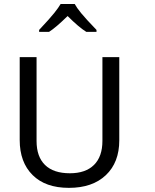

<svg xmlns="http://www.w3.org/2000/svg" viewBox="-20 -929 768 951"><path d="M570.8 -646V-233.9Q570.8 -124.5 504.4 -61.5Q438 1.5 321.3 1.5Q205.1 1.5 141.4 -62Q77.6 -125.5 77.6 -235.4V-646H161.1V-230.5Q161.1 -152.8 203.1 -111.8Q245.1 -70.8 326.2 -70.8Q403.8 -70.8 445.6 -112.1Q487.3 -153.3 487.3 -231.4V-646ZM173.8 -780.8Q227.5 -837.9 249 -865Q270.5 -892.1 280.3 -909.2H350.1Q359.4 -891.6 382.3 -863.5Q405.3 -835.4 458 -780.8V-771H407.7Q370.6 -793.9 314.9 -849.6Q257.3 -793 222.7 -771H173.8Z"/></svg>

Font: XL-Viking
Style: Regular
Weight: 400
Foundry: Ascender Corporation
Version: Version 1.10 March 23, 2015